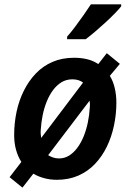

<svg xmlns="http://www.w3.org/2000/svg" viewBox="-20 -816 593 881"><path d="M83 45 24 -3 78 -73Q62 -98 53.5 -129Q45 -160 45 -196Q45 -251 56 -303Q67 -355 89.5 -400Q112 -445 144.5 -479Q177 -513 221 -532Q265 -551 320 -551Q353 -551 381 -544Q409 -537 431 -522L470 -572L530 -523L484 -468Q499 -444 506.5 -412Q514 -380 514 -345Q514 -292 503 -240Q492 -188 470.5 -143.5Q449 -99 416.5 -64.5Q384 -30 340 -10.5Q296 9 241 9Q210 9 182.5 1.5Q155 -6 133 -19ZM251 -89Q276 -89 297 -102Q318 -115 335 -138Q352 -161 364 -190.5Q376 -220 383 -254Q390 -288 392 -323Q393 -332 392.5 -340.5Q392 -349 391 -354L201 -104Q210 -98 223 -93.5Q236 -89 251 -89ZM361 -437Q354 -443 341.5 -447.5Q329 -452 312 -452Q284 -452 262 -438.5Q240 -425 223 -402Q206 -379 194 -349Q182 -319 175.5 -286Q169 -253 167 -220Q166 -209 167 -199.5Q168 -190 169 -183ZM288 -648Q305 -667 324.5 -693Q344 -719 363 -746Q382 -773 397 -796H536V-787Q526 -774 506.5 -754Q487 -734 463 -712Q439 -690 415.5 -670Q392 -650 373 -636H288Z"/></svg>

Font: Noto Sans Display SemiBold
Style: Italic
Weight: 600
Italic angle: -12°
Designer: Monotype Design Team
Foundry: Monotype Imaging Inc.
Version: Version 2.003